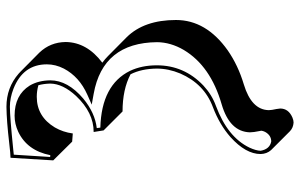

<svg xmlns="http://www.w3.org/2000/svg" viewBox="-182 -516 900 575"><g transform="rotate(-90 267.5 -228.0)"><path d="M188.5 201.7Q172.9 200.7 162.6 190.9L106 134.3Q94.7 121.6 94.2 103Q94.2 58.6 145 12.7Q182.1 -20 234.9 -40Q304.2 -65.9 335.4 -137.7Q350.1 -172.9 350.1 -208Q349.6 -253.9 333 -286.6Q287.6 -310.5 221.7 -310.5L165 -367.2L160.2 -397Q218.3 -397 268.1 -449.7Q304.7 -489.3 305.2 -526.9Q304.7 -546.4 300.3 -562.5Q283.2 -567.4 265.6 -567.4Q206.5 -567.4 173.8 -513.2Q159.7 -488.8 155.8 -459.5L131.3 -461.4L75.2 -518.1L83 -646Q93.8 -646 127 -649.9Q193.4 -657.7 235.8 -658.2Q293 -658.2 335 -621.6Q338.9 -618.2 341.3 -615.7L397.9 -559.6Q429.2 -526.9 429.7 -480.5Q428.7 -417 367.7 -371.1Q378.9 -362.8 387.7 -354L444.3 -297.9Q495.6 -245.6 495.6 -150.4Q495.6 -60.1 404.8 4.4Q359.9 35.6 302.7 52.7Q226.6 75.7 225.6 127.4Q225.6 135.3 229 150.4Q230.5 158.7 230.5 161.6Q230.5 186.5 203.6 198.2Q195.3 201.7 188.5 201.7ZM131.8 134.8Q150.4 134.8 160.6 116.2Q163.6 109.9 164.1 105Q164.1 104.5 163.1 100.1Q159.2 81.5 159.2 70.8Q161.1 10.3 243.2 -13.7Q357.9 -46.9 405.8 -127Q428.7 -166 429.2 -207Q427.7 -369.6 274.4 -397L242.2 -402.8L272 -416Q325.7 -439.9 350.1 -486.3Q362.8 -511.2 362.8 -537.1Q362.8 -608.4 289.6 -637.2Q261.7 -647.9 235.8 -647.9Q206.5 -647.9 106.4 -637.7Q98.1 -636.7 92.3 -636.2L85.4 -527.3L90.8 -526.9Q104.5 -596.2 161.1 -623Q184.6 -633.8 209 -633.8Q271 -633.8 299.3 -588.4Q314.5 -562.5 314.9 -526.9Q314.9 -474.6 260.3 -428.2Q217.8 -393.1 171.9 -387.7L173.3 -377Q301.3 -373.5 343.3 -288.1Q359.9 -252.9 359.9 -208Q359.9 -126 299.3 -68.4Q272 -43 238.3 -30.8Q145 3.9 113.3 69.8Q104.5 88.9 104 103Q108.9 130.4 131.8 134.8Z"/></g></svg>

Font: Linux Biolinum Shadow O
Style: Regular
Weight: 400
Designer: Philipp H. Poll
Foundry: Philipp H. Poll
Version: Version 1.0.4